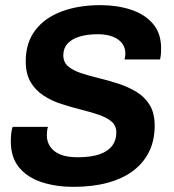

<svg xmlns="http://www.w3.org/2000/svg" viewBox="-20 -716 677 746"><path d="M265 10Q198 10 142.5 -8Q87 -26 54.5 -65Q22 -104 22 -167Q22 -181 23.5 -196.5Q25 -212 29 -223H167Q164 -219 163 -207.5Q162 -196 162 -190Q162 -165 175.5 -145.5Q189 -126 215 -115.5Q241 -105 282 -105Q335 -105 368 -117Q401 -129 416.5 -150.5Q432 -172 432 -201Q432 -228 413 -244Q394 -260 362.5 -270.5Q331 -281 293.5 -290.5Q256 -300 218.5 -312Q181 -324 149.5 -344.5Q118 -365 99 -397Q80 -429 80 -478Q80 -550 117 -598.5Q154 -647 219.5 -671.5Q285 -696 370 -696Q435 -696 488.5 -678.5Q542 -661 574 -624Q606 -587 606 -528Q606 -520 605.5 -510Q605 -500 602 -485H464Q466 -494 466.5 -499Q467 -504 467 -508Q467 -543 438 -563Q409 -583 360 -583Q318 -583 288 -573.5Q258 -564 242 -546Q226 -528 226 -501Q226 -474 245 -458Q264 -442 296 -431.5Q328 -421 365.5 -412Q403 -403 441 -390.5Q479 -378 511 -358.5Q543 -339 562 -307.5Q581 -276 581 -228Q581 -171 559.5 -127Q538 -83 497.5 -52.5Q457 -22 398.5 -6Q340 10 265 10Z"/></svg>

Font: Chivo SemiBold
Style: Italic
Weight: 600
Italic angle: -8.05°
Designer: Hector Gatti
Foundry: Omnibus-Type
Version: Version 2.002